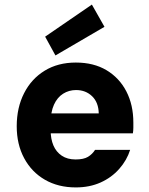

<svg xmlns="http://www.w3.org/2000/svg" viewBox="-20 -806 651 838"><path d="M311 12Q234 12 176 -21.5Q118 -55 85.5 -115.5Q53 -176 53 -255Q53 -336 85 -399Q117 -462 175 -497.5Q233 -533 311 -533Q389 -533 445 -499.5Q501 -466 531.5 -407Q562 -348 562 -271Q562 -261 562 -249Q562 -237 560 -224H159V-311H411Q410 -359 382 -386Q354 -413 312 -413Q281 -413 255.5 -397Q230 -381 215.5 -349Q201 -317 201 -268V-238Q201 -200 213 -171.5Q225 -143 249.5 -126.5Q274 -110 310 -110Q345 -110 364 -121.5Q383 -133 395 -152H548Q534 -107 500.5 -69Q467 -31 419 -9.5Q371 12 311 12ZM222 -564 177 -646 381 -786 436 -689Z"/></svg>

Font: DM Sans 10pt Black
Style: Regular
Weight: 900
Version: Version 4.004;gftools[0.9.30]